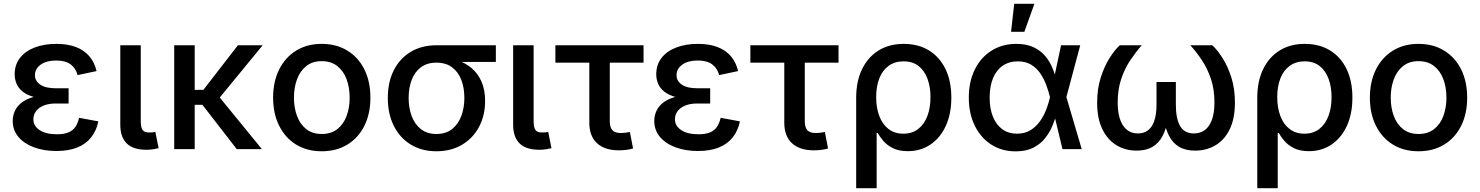

<svg xmlns="http://www.w3.org/2000/svg" viewBox="-20 -779 7730 1003"><path d="M274.4 9.8Q209.5 9.8 157.7 -9.3Q106 -28.3 76.2 -63.7Q46.4 -99.1 46.4 -147.5Q46.4 -173.3 56.9 -197.8Q67.4 -222.2 91.3 -241.7Q115.2 -261.2 155.5 -272.7Q195.8 -284.2 254.9 -284.2H338.4V-238.3H270.5Q234.9 -238.3 208.7 -227.8Q182.6 -217.3 168.5 -198.7Q154.3 -180.2 154.3 -156.2Q154.3 -121.1 187 -99.4Q219.7 -77.6 277.3 -77.6Q314.5 -77.6 337.6 -87.4Q360.8 -97.2 373.8 -116.2Q386.7 -135.3 393.1 -163.6L493.7 -145Q483.9 -96.7 456.5 -61.8Q429.2 -26.9 383.8 -8.5Q338.4 9.8 274.4 9.8ZM255.9 -261.2Q198.2 -261.2 159.7 -271.7Q121.1 -282.2 98.4 -300.5Q75.7 -318.8 66.2 -342.3Q56.6 -365.7 56.6 -390.6Q56.6 -440.9 84.5 -476.6Q112.3 -512.2 161.4 -531Q210.4 -549.8 273.9 -549.8Q334 -549.8 377 -533.2Q419.9 -516.6 446.8 -485.1Q473.6 -453.6 484.4 -407.7L385.3 -386.7Q376 -422.4 349.1 -442.6Q322.3 -462.9 273.4 -462.9Q222.7 -462.9 192.6 -441.4Q162.6 -419.9 162.6 -386.2Q162.6 -356 190.2 -336.9Q217.8 -317.9 271.5 -317.9H338.4V-261.2Z M745.1 3.4Q675.3 3.4 641.8 -30Q608.4 -63.5 608.4 -127.4V-542.5H715.3V-147.5Q715.3 -114.3 724.4 -100.6Q733.4 -86.9 759.8 -86.9Q772 -86.9 778.8 -87.6Q785.6 -88.4 791.5 -90.3L808.6 -4.9Q797.4 -2 780.5 0.7Q763.7 3.4 745.1 3.4Z M997.1 -542.5V0H890.1V-542.5ZM1352.1 -542.5 1096.7 -231.4H962.9L962.4 -309.6H1042.5L1222.7 -542.5ZM1216.8 0 1034.7 -234.9 1102.5 -300.8 1348.1 0Z M1660.6 11.2Q1584 11.2 1527.1 -23.7Q1470.2 -58.6 1438.5 -121.8Q1406.7 -185.1 1406.7 -268.6Q1406.7 -353 1438.5 -416.3Q1470.2 -479.5 1527.1 -514.6Q1584 -549.8 1660.6 -549.8Q1737.3 -549.8 1794.7 -514.6Q1852.1 -479.5 1883.5 -416.3Q1915 -353 1915 -268.6Q1915 -185.1 1883.5 -121.8Q1852.1 -58.6 1794.7 -23.7Q1737.3 11.2 1660.6 11.2ZM1660.6 -79.1Q1710 -79.1 1742.4 -104.7Q1774.9 -130.4 1790.8 -173.6Q1806.6 -216.8 1806.6 -268.6Q1806.6 -321.3 1790.8 -364.5Q1774.9 -407.7 1742.4 -433.6Q1710 -459.5 1660.6 -459.5Q1611.8 -459.5 1579.6 -433.6Q1547.4 -407.7 1531.5 -364.5Q1515.6 -321.3 1515.6 -268.6Q1515.6 -216.8 1531.5 -173.6Q1547.4 -130.4 1579.6 -104.7Q1611.8 -79.1 1660.6 -79.1Z M2259.8 11.2Q2183.1 11.2 2126 -23.7Q2068.8 -58.6 2037.4 -121.3Q2005.9 -184.1 2005.9 -267.6Q2005.9 -350.6 2037.4 -412.4Q2068.8 -474.1 2126 -508.3Q2183.1 -542.5 2259.8 -542.5H2570.3V-455.6H2335.9L2259.8 -451.7Q2210.9 -451.7 2178.7 -427.5Q2146.5 -403.3 2130.6 -361.6Q2114.7 -319.8 2114.7 -267.6Q2114.7 -215.3 2130.6 -172.6Q2146.5 -129.9 2178.7 -104.5Q2210.9 -79.1 2259.8 -79.1Q2309.1 -79.1 2341.6 -104.7Q2374 -130.4 2389.9 -173.1Q2405.8 -215.8 2405.8 -267.6Q2405.8 -319.8 2389.9 -361.6Q2374 -403.3 2341.6 -427.5Q2309.1 -451.7 2259.8 -451.7V-480.5Q2315.9 -480.5 2362.5 -466.3Q2409.2 -452.1 2443.1 -423.6Q2477.1 -395 2495.6 -352.1Q2514.2 -309.1 2514.2 -251.5Q2514.2 -176.3 2482.7 -116.7Q2451.2 -57.1 2393.8 -22.9Q2336.4 11.2 2259.8 11.2Z M2797.4 3.4Q2727.5 3.4 2694.1 -30Q2660.6 -63.5 2660.6 -127.4V-542.5H2767.6V-147.5Q2767.6 -114.3 2776.6 -100.6Q2785.6 -86.9 2812 -86.9Q2824.2 -86.9 2831.1 -87.6Q2837.9 -88.4 2843.8 -90.3L2860.8 -4.9Q2849.6 -2 2832.8 0.7Q2815.9 3.4 2797.4 3.4Z M3213.4 6.3Q3138.7 6.3 3098.6 -31Q3058.6 -68.4 3058.6 -137.2V-451.7H2881.3V-542.5H3341.8V-451.7H3165.5V-146.5Q3165.5 -113.8 3179 -98.9Q3192.4 -84 3224.1 -84Q3233.4 -84 3246.8 -85.7Q3260.3 -87.4 3270.5 -89.4L3287.1 -3.4Q3271 1.5 3251.7 3.9Q3232.4 6.3 3213.4 6.3Z M3626 9.8Q3561 9.8 3509.3 -9.3Q3457.5 -28.3 3427.7 -63.7Q3397.9 -99.1 3397.9 -147.5Q3397.9 -173.3 3408.4 -197.8Q3418.9 -222.2 3442.9 -241.7Q3466.8 -261.2 3507.1 -272.7Q3547.4 -284.2 3606.4 -284.2H3689.9V-238.3H3622.1Q3586.4 -238.3 3560.3 -227.8Q3534.2 -217.3 3520 -198.7Q3505.9 -180.2 3505.9 -156.2Q3505.9 -121.1 3538.6 -99.4Q3571.3 -77.6 3628.9 -77.6Q3666 -77.6 3689.2 -87.4Q3712.4 -97.2 3725.3 -116.2Q3738.3 -135.3 3744.6 -163.6L3845.2 -145Q3835.4 -96.7 3808.1 -61.8Q3780.8 -26.9 3735.4 -8.5Q3689.9 9.8 3626 9.8ZM3607.4 -261.2Q3549.8 -261.2 3511.2 -271.7Q3472.7 -282.2 3450 -300.5Q3427.2 -318.8 3417.7 -342.3Q3408.2 -365.7 3408.2 -390.6Q3408.2 -440.9 3436 -476.6Q3463.9 -512.2 3512.9 -531Q3562 -549.8 3625.5 -549.8Q3685.5 -549.8 3728.5 -533.2Q3771.5 -516.6 3798.3 -485.1Q3825.2 -453.6 3835.9 -407.7L3736.8 -386.7Q3727.5 -422.4 3700.7 -442.6Q3673.8 -462.9 3625 -462.9Q3574.2 -462.9 3544.2 -441.4Q3514.2 -419.9 3514.2 -386.2Q3514.2 -356 3541.7 -336.9Q3569.3 -317.9 3623 -317.9H3689.9V-261.2Z M4231.9 6.3Q4157.2 6.3 4117.2 -31Q4077.1 -68.4 4077.1 -137.2V-451.7H3899.9V-542.5H4360.4V-451.7H4184.1V-146.5Q4184.1 -113.8 4197.5 -98.9Q4210.9 -84 4242.7 -84Q4252 -84 4265.4 -85.7Q4278.8 -87.4 4289.1 -89.4L4305.7 -3.4Q4289.6 1.5 4270.3 3.9Q4251 6.3 4231.9 6.3Z M4452.6 204.1V-268.1Q4452.6 -354 4483.2 -417.2Q4513.7 -480.5 4569.3 -515.1Q4625 -549.8 4701.2 -549.8Q4776.4 -549.8 4832.3 -515.9Q4888.2 -481.9 4918.9 -418.9Q4949.7 -356 4949.7 -269Q4949.7 -184.1 4920.7 -121.1Q4891.6 -58.1 4840.3 -23.7Q4789.1 10.7 4722.7 10.7Q4674.8 10.7 4643.6 -5.4Q4612.3 -21.5 4593.8 -43.7Q4575.2 -65.9 4564.9 -84.5H4559.6V204.1ZM4698.7 -80.6Q4745.6 -80.6 4777.1 -105.5Q4808.6 -130.4 4824.7 -173.3Q4840.8 -216.3 4840.8 -271.5Q4840.8 -325.2 4825.2 -367.4Q4809.6 -409.7 4778.6 -434.1Q4747.6 -458.5 4700.2 -458.5Q4654.8 -458.5 4622.6 -435.3Q4590.3 -412.1 4573.7 -370.1Q4557.1 -328.1 4557.1 -271.5Q4557.1 -215.3 4573.7 -172.1Q4590.3 -128.9 4622.1 -104.7Q4653.8 -80.6 4698.7 -80.6Z M5286.1 11.7Q5213.4 11.7 5158.2 -23.9Q5103 -59.6 5072 -123Q5041 -186.5 5041 -269Q5041 -352.5 5072.3 -415.8Q5103.5 -479 5159.7 -514.4Q5215.8 -549.8 5289.1 -549.8Q5343.3 -549.8 5380.9 -531.5Q5418.5 -513.2 5442.4 -483.6Q5466.3 -454.1 5480 -418.9Q5493.7 -383.8 5500 -350.6H5536.1L5550.3 -273.4L5630.9 0H5530.3L5464.8 -272.9Q5457.5 -302.2 5445.8 -334.2Q5434.1 -366.2 5415 -394.8Q5396 -423.3 5366.9 -440.9Q5337.9 -458.5 5296.9 -458.5Q5251.5 -458.5 5218.3 -435.8Q5185.1 -413.1 5167.5 -370.6Q5149.9 -328.1 5149.9 -269Q5149.9 -211.4 5167.2 -168.9Q5184.6 -126.5 5216.6 -103.5Q5248.5 -80.6 5292.5 -80.6Q5333 -80.6 5362.8 -98.6Q5392.6 -116.7 5413.1 -146Q5433.6 -175.3 5446 -208Q5458.5 -240.7 5464.8 -270L5522.9 -542.5H5623L5550.3 -270L5536.1 -195.3H5502.4Q5494.1 -162.6 5479.7 -126.5Q5465.3 -90.3 5441.2 -59.1Q5417 -27.8 5379.2 -8.1Q5341.3 11.7 5286.1 11.7ZM5261.7 -612.8 5278.3 -759.3H5383.8L5331.1 -612.8Z M5917.5 7.8Q5858.9 7.8 5812.3 -20.5Q5765.6 -48.8 5738.5 -104.5Q5711.4 -160.2 5711.4 -242.7Q5711.4 -314.5 5730 -373Q5748.5 -431.6 5775.9 -475.1Q5803.2 -518.6 5829.6 -542.5H5944.3Q5913.1 -506.8 5884 -463.4Q5855 -419.9 5836.9 -365.7Q5818.8 -311.5 5818.8 -244.1Q5818.8 -166 5846.4 -124Q5874 -82 5924.3 -82Q5972.7 -82 5997.1 -120.4Q6021.5 -158.7 6021.5 -232.4V-350.6H6122.6V-232.4Q6122.6 -158.7 6145 -120.4Q6167.5 -82 6216.3 -82Q6268.6 -82 6296.4 -123.8Q6324.2 -165.5 6324.2 -244.1Q6324.2 -313.5 6305.4 -368.2Q6286.6 -422.9 6257.8 -465.8Q6229 -508.8 6198.2 -542.5H6313Q6338.9 -519 6366.2 -476.3Q6393.6 -433.6 6412.4 -374.8Q6431.2 -315.9 6431.2 -242.7Q6431.2 -159.7 6404.1 -104Q6377 -48.3 6330.1 -20.3Q6283.2 7.8 6223.6 7.8Q6171.4 7.8 6138.4 -12.7Q6105.5 -33.2 6087.2 -69.1Q6068.8 -105 6061 -151.4H6079.1Q6071.8 -103.5 6052.7 -67.6Q6033.7 -31.7 6000.7 -12Q5967.8 7.8 5917.5 7.8Z M6547.9 204.1V-268.1Q6547.9 -354 6578.4 -417.2Q6608.9 -480.5 6664.6 -515.1Q6720.2 -549.8 6796.4 -549.8Q6871.6 -549.8 6927.5 -515.9Q6983.4 -481.9 7014.2 -418.9Q7044.9 -356 7044.9 -269Q7044.9 -184.1 7015.9 -121.1Q6986.8 -58.1 6935.5 -23.7Q6884.3 10.7 6817.9 10.7Q6770 10.7 6738.8 -5.4Q6707.5 -21.5 6689 -43.7Q6670.4 -65.9 6660.2 -84.5H6654.8V204.1ZM6793.9 -80.6Q6840.8 -80.6 6872.3 -105.5Q6903.8 -130.4 6919.9 -173.3Q6936 -216.3 6936 -271.5Q6936 -325.2 6920.4 -367.4Q6904.8 -409.7 6873.8 -434.1Q6842.8 -458.5 6795.4 -458.5Q6750 -458.5 6717.8 -435.3Q6685.5 -412.1 6668.9 -370.1Q6652.3 -328.1 6652.3 -271.5Q6652.3 -215.3 6668.9 -172.1Q6685.5 -128.9 6717.3 -104.7Q6749 -80.6 6793.9 -80.6Z M7390.1 11.2Q7313.5 11.2 7256.6 -23.7Q7199.7 -58.6 7168 -121.8Q7136.2 -185.1 7136.2 -268.6Q7136.2 -353 7168 -416.3Q7199.7 -479.5 7256.6 -514.6Q7313.5 -549.8 7390.1 -549.8Q7466.8 -549.8 7524.2 -514.6Q7581.5 -479.5 7613 -416.3Q7644.5 -353 7644.5 -268.6Q7644.5 -185.1 7613 -121.8Q7581.5 -58.6 7524.2 -23.7Q7466.8 11.2 7390.1 11.2ZM7390.1 -79.1Q7439.5 -79.1 7471.9 -104.7Q7504.4 -130.4 7520.3 -173.6Q7536.1 -216.8 7536.1 -268.6Q7536.1 -321.3 7520.3 -364.5Q7504.4 -407.7 7471.9 -433.6Q7439.5 -459.5 7390.1 -459.5Q7341.3 -459.5 7309.1 -433.6Q7276.9 -407.7 7261 -364.5Q7245.1 -321.3 7245.1 -268.6Q7245.1 -216.8 7261 -173.6Q7276.9 -130.4 7309.1 -104.7Q7341.3 -79.1 7390.1 -79.1Z"/></svg>

Font: Inter 16pt Medium
Style: Regular
Weight: 500
Version: Version 4.001;git-66647c0bb